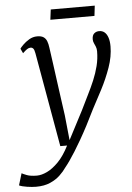

<svg xmlns="http://www.w3.org/2000/svg" viewBox="-111 -751 718 1043"><g transform="rotate(-5 248.0 -229.0)"><path d="M102.5 -474.5Q99 -495 93 -501.5Q87 -508 78.5 -508Q69 -508 59.2 -501.5Q49.5 -495 35.5 -481.5L23.5 -507Q27 -513 41 -527.2Q55 -541.5 75.5 -553.8Q96 -566 119.5 -566Q142 -566 154.2 -557.8Q166.5 -549.5 172.2 -534.5Q178 -519.5 180.5 -499Q187 -452.5 193.5 -405.8Q200 -359 206.2 -312.2Q212.5 -265.5 219 -218.8Q225.5 -172 232 -125.5L246 11L327 -144.5Q346.5 -185.5 366 -224Q385.5 -262.5 401.5 -300.5Q417.5 -338.5 427.2 -377.2Q437 -416 437 -457Q437 -471.5 432.5 -482.2Q428 -493 423.5 -502.8Q419 -512.5 419 -523.5Q419 -545.5 430.2 -555.2Q441.5 -565 457.5 -565Q475 -565 487 -554.8Q499 -544.5 505.5 -525Q512 -505.5 512 -477.5Q512 -422 491 -362.5Q470 -303 440.8 -247Q411.5 -191 387 -145.5Q364.5 -99 343.5 -59Q322.5 -19 303.2 14.5Q284 48 267 75Q250 102 235.5 122.8Q221 143.5 209 158Q196 177.5 174.2 198.2Q152.5 219 120.2 233.2Q88 247.5 43 247.5Q21.5 247.5 -6.2 243.2Q-34 239 -49 232L-29.5 167.5Q-22 172 -1.8 179.8Q18.5 187.5 53 187.5Q78 187.5 108.5 173Q139 158.5 170.8 126Q202.5 93.5 230 39H193ZM206 -705H446L439.5 -649.5H199Z"/></g></svg>

Font: Merriweather Light
Style: Italic
Weight: 300
Italic angle: -7.8°
Designer: Eben Sorkin
Foundry: Eben Sorkin
Version: Version 2.101